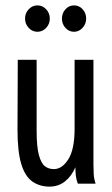

<svg xmlns="http://www.w3.org/2000/svg" viewBox="-20 -682 415 713"><path d="M164 11Q127 11 100 -8Q73 -27 59 -73Q45 -119 45 -200L46 -460H116V-198Q116 -137 124.5 -106Q133 -75 147 -64.5Q161 -54 180 -54Q211 -54 234 -91Q257 -128 257 -203V-460H327V-72Q327 -53 328 -35.5Q329 -18 335 0H269Q263 -16 261.5 -30.5Q260 -45 260 -61Q246 -28 221.5 -8.5Q197 11 164 11ZM119 -564Q100 -564 86.5 -578.5Q73 -593 73 -613Q73 -633 86.5 -647.5Q100 -662 119 -662Q138 -662 151.5 -647.5Q165 -633 165 -613Q165 -593 151.5 -578.5Q138 -564 119 -564ZM255 -564Q236 -564 223 -578.5Q210 -593 210 -613Q210 -633 223 -647.5Q236 -662 255 -662Q274 -662 287 -647.5Q300 -633 300 -613Q300 -593 286.5 -578.5Q273 -564 255 -564Z"/></svg>

Font: Inconsolata Condensed Medium
Style: Regular
Weight: 500
Width: 3
Monospace: yes
Designer: Raph Levien, Cyreal, Brenton Simpson
Foundry: Raph Levien, Cyreal, Google
Version: Version 3.100; ttfautohint (v1.8.4.7-5d5b)